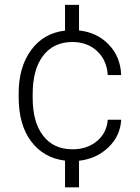

<svg xmlns="http://www.w3.org/2000/svg" viewBox="-20 -664 584 803"><path d="M283.7 -39.6C230.5 -39.6 189.5 -58.6 160.6 -96.2C131.3 -133.8 116.7 -186.5 116.7 -253.9V-271C116.7 -339.8 131.3 -393.1 160.6 -431.2C189.5 -469.2 230.5 -488.3 283.2 -488.3C324.7 -488.3 358.9 -475.6 386.2 -450.2C413.1 -424.8 428.2 -391.6 430.7 -350.1H486.8C484.9 -400.9 467.8 -443.4 435.1 -477.5C402.3 -511.7 360.8 -531.2 310.5 -536.6V-643.6H252V-536.1C191.4 -528.8 144 -501.5 109.9 -454.1C75.2 -406.7 58.1 -346.7 58.1 -274.4V-256.8C58.1 -181.2 75.2 -119.6 109.9 -73.2C144.5 -26.9 191.9 0.5 252 7.8V119.6H310.5V8.3C358.9 2.9 399.4 -15.6 433.1 -47.4C466.3 -79.1 484.4 -117.7 486.8 -163.1H430.7C427.7 -126 412.6 -96.2 385.3 -73.7C357.4 -50.8 323.7 -39.6 283.7 -39.6Z"/></svg>

Font: Shabnam Thin
Style: Regular
Weight: 100
Foundry: DejaVu fonts team - Redesigned by Saber Rastikerdar - Based on Vazir font
Version: Version 5.0.1